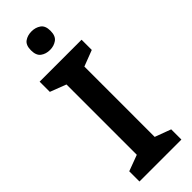

<svg xmlns="http://www.w3.org/2000/svg" viewBox="-300 -1040 971 971"><g transform="rotate(-45 185.0 -554.5)"><path d="M335 -93H35V-166L121 -198V-701L35 -734V-807H335V-734L249 -701V-198L335 -166ZM186 -1016Q214 -1016 235 -1001.5Q256 -987 256 -950Q256 -913 235 -898Q214 -883 186 -883Q157 -883 136.5 -898Q116 -913 116 -950Q116 -987 136.5 -1001.5Q157 -1016 186 -1016Z"/></g></svg>

Font: Noto Sans Telugu UI SemiBold
Style: Regular
Weight: 600
Designer: Jelle Bosma - Monotype Design Team
Foundry: Monotype Imaging Inc.
Version: Version 2.005; ttfautohint (v1.8.4.7-5d5b)